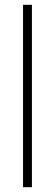

<svg xmlns="http://www.w3.org/2000/svg" viewBox="-20 -780 228 800"><path d="M113 0H76V-760H113Z"/></svg>

Font: Noto Sans Lao UI Cond ExtLt
Style: Regular
Weight: 200
Width: 3
Designer: Monotype Design Team
Foundry: Monotype Imaging Inc.
Version: Version 2.000; ttfautohint (v1.8.4.7-5d5b)